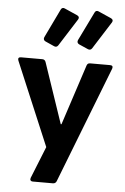

<svg xmlns="http://www.w3.org/2000/svg" viewBox="-61 -794 657 1010"><g transform="rotate(5 267.5 -289.0)"><path d="M153.3 -567.4 201.2 -545.9C210 -542 217.8 -544.9 222.7 -552.7L314.5 -697.3C320.3 -707 317.4 -713.9 307.6 -718.8L239.3 -749C230.5 -752.9 222.7 -750 218.8 -741.2L145.5 -588.9C141.6 -580.1 144.5 -571.3 153.3 -567.4ZM331.1 -567.4 379.9 -545.9C388.7 -542 396.5 -544.9 401.4 -552.7L493.2 -697.3C499 -707 496.1 -713.9 486.3 -718.8L418 -749C409.2 -752.9 401.4 -750 397.5 -741.2L323.2 -588.9C319.3 -580.1 322.3 -571.3 331.1 -567.4ZM151.4 172.9H257.8C266.6 172.9 273.4 168 276.4 160.2L515.6 -455.1C519.5 -466.8 514.6 -472.7 502.9 -472.7H397.5C388.7 -472.7 382.8 -468.8 379.9 -460L275.4 -140.6H271.5L163.1 -460C160.2 -467.8 154.3 -472.7 145.5 -472.7H32.2C20.5 -472.7 15.6 -465.8 20.5 -454.1L206.1 -13.7L138.7 154.3C134.8 165 139.6 172.9 151.4 172.9Z"/></g></svg>

Font: Ed Sans Neue
Style: Bold
Weight: 700
Designer: Stephen Hutchings
Version: Version 1.004;PS 001.004;hotconv 1.0.88;makeotf.lib2.5.64775